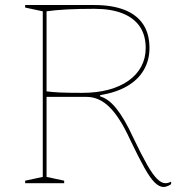

<svg xmlns="http://www.w3.org/2000/svg" viewBox="-20 -728 705 763"><path d="M630 15Q613 15 595 -2.5Q577 -20 554 -61Q531 -102 498 -171Q457 -261 415.5 -302Q374 -343 324 -343H165V-25L235 -10V0H80V-10L150 -25V-683L80 -698V-708H355Q425 -708 474 -689Q523 -670 548.5 -632Q574 -594 574 -537Q574 -489 551.5 -450Q529 -411 485 -385.5Q441 -360 378 -350V-345Q395 -340 411 -328Q427 -316 443 -296Q459 -276 475.5 -247.5Q492 -219 510 -180Q542 -113 564.5 -73.5Q587 -34 604.5 -17Q622 0 637 0Q648 0 660 -6V4Q656 7 650.5 9.5Q645 12 640 13.5Q635 15 630 15ZM307 -359Q365 -359 411.5 -371.5Q458 -384 491 -407.5Q524 -431 541.5 -464Q559 -497 559 -537Q559 -588 535.5 -622.5Q512 -657 466.5 -675Q421 -693 355 -693Q293 -693 246 -690.5Q199 -688 165 -683V-365Q186 -362 217 -360.5Q248 -359 307 -359Z"/></svg>

Font: Kalnia Thin Thin
Style: Regular
Weight: 250
Version: Version 1.105